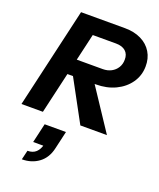

<svg xmlns="http://www.w3.org/2000/svg" viewBox="-200 -833 1076 1296"><g transform="rotate(20 337.5 -185.0)"><path d="M-13 0 153 -720H468Q535 -720 585 -695.5Q635 -671 662 -626.5Q689 -582 688 -523Q687 -458 651 -406.5Q615 -355 553.5 -325.5Q492 -296 413 -296H177L203 -409H422Q456 -409 482.5 -423Q509 -437 524.5 -462Q540 -487 540 -519Q541 -558 516.5 -580Q492 -602 447 -602H280L141 0ZM410 0 207 -374H353L601 0ZM117 350 133 283Q171 283 193.5 262Q216 241 225 202L276 214H149L181 75H334L305 201Q289 274 238 312Q187 350 117 350Z"/></g></svg>

Font: Instrument Sans
Style: Bold Italic
Weight: 700
Italic angle: -13°
Designer: Rodrigo Fuenzalida
Foundry: fragTYPE
Version: Version 1.000;gftools[0.9.28]